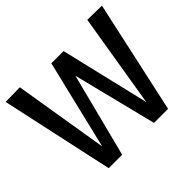

<svg xmlns="http://www.w3.org/2000/svg" viewBox="-158 -911 1121 1121"><g transform="rotate(-45 402.5 -350.5)"><path d="M647 0H531L401 -519L268 0H157L5 -699L124 -701L220 -117L353 -670H454L585 -118L681 -701L800 -699Z"/></g></svg>

Font: Georama ExtraCondensed Thin Medium
Style: Regular
Weight: 500
Version: Version 1.001